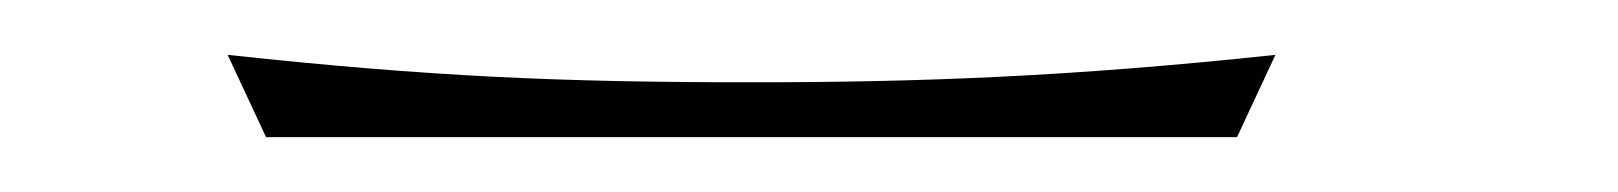

<svg xmlns="http://www.w3.org/2000/svg" viewBox="-20 -669 590 70"><path d="M63 -649 77 -619H431L445 -649C370 -641 315 -639 254 -639C185 -639 137 -641 63 -649Z"/></svg>

Font: Sinistre
Style: Regular
Weight: 400
Designer: Jules Durand
Foundry: Collletttivo
Version: Version 69.420;Glyphs 3.2 (3217)